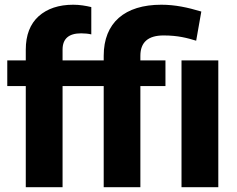

<svg xmlns="http://www.w3.org/2000/svg" viewBox="-20 -780 988 800"><path d="M240.7 -421.4H412.1V0H564.9V-421.4H669.4V-528.3H564.9V-547.4C564.9 -604 597.2 -632.3 661.6 -632.3C722.2 -632.3 760.3 -621.6 797.4 -610.4L818.8 -731.9C761.7 -749 709.5 -760.3 652.3 -760.3C500 -760.3 412.1 -685.5 412.1 -547.4V-528.3H240.7V-573.2C240.7 -618.7 266.6 -641.1 317.9 -641.1C334 -641.1 348.1 -639.6 360.4 -636.7V-750.5C337.4 -755.9 312.5 -760.3 285.2 -760.3C224.6 -760.3 176.8 -744.1 141.1 -712.4C105.5 -680.2 87.4 -633.8 87.4 -573.2V-528.3H10.3V-421.4H87.4V0H240.7ZM736.3 -528.3V0H889.6V-528.3Z"/></svg>

Font: Vazirmatn ExtraBold
Style: Regular
Weight: 800
Designer: Saber Rastikerdar
Foundry: Saber Rastikerdar
Version: Version 33.003